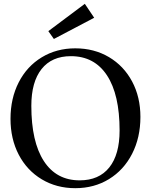

<svg xmlns="http://www.w3.org/2000/svg" viewBox="-20 -969 810 1005"><path d="M35 -347Q35 -454 78 -538Q121 -622 198.5 -669Q276 -716 374 -716Q473 -716 550.5 -670Q628 -624 671.5 -542.5Q715 -461 715 -357Q715 -249 671.5 -164Q628 -79 550.5 -31.5Q473 16 374 16Q276 16 198.5 -30.5Q121 -77 78 -159.5Q35 -242 35 -347ZM606 -286Q606 -474 540 -574.5Q474 -675 351 -675Q251 -675 197.5 -607.5Q144 -540 144 -415Q144 -227 209.5 -126Q275 -25 397 -25Q498 -25 552 -92.5Q606 -160 606 -286ZM233 -806 424 -949 473 -876 262 -765Z"/></svg>

Font: Wittgenstein
Style: Regular
Weight: 400
Designer: Jörg Drees
Foundry: Jörg Drees
Version: Version 1.003;Glyphs 3.1.2 (3151)